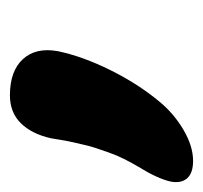

<svg xmlns="http://www.w3.org/2000/svg" viewBox="-76 -202 411 389"><g transform="rotate(-90 129.5 -7.5)"><path d="M-2 178.2Q-26.4 178.2 -37.1 166.3Q-47.9 154.3 -43.9 132.8Q-37.6 105.5 -14.2 67.9Q-5.4 53.2 2.2 37.8Q9.8 22.5 15.1 7.1Q20.5 -8.3 24.4 -20Q28.3 -31.7 31.7 -47.4Q35.2 -63 36.9 -70.3Q38.6 -77.6 41 -92.5Q43.5 -107.4 43.9 -109.9Q52.7 -148.9 74.5 -170.9Q96.2 -192.9 130.9 -192.9Q180.2 -192.9 204.3 -166.5Q228.5 -140.1 220.2 -95.2Q209.5 -44.9 181.9 10.7Q154.3 66.4 118.2 109.9Q94.2 139.2 61 158.7Q27.8 178.2 -2 178.2Z"/></g></svg>

Font: Shantell Sans Irregular
Style: Bold Italic
Weight: 700
Italic angle: -11.31°
Designer: Stephen Nixon, Anya Danilova, Shantell Martin
Foundry: Arrow Type
Version: Version 1.006;[9816181b4]